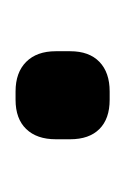

<svg xmlns="http://www.w3.org/2000/svg" viewBox="24 -430 164 253"><g transform="rotate(90 106.5 -304.0)"><path d="M101 -242Q76 -242 62 -256Q48 -270 48 -295V-314Q48 -339 62 -352.5Q76 -366 101 -366H112Q137 -366 150.5 -352.5Q164 -339 164 -314V-295Q164 -270 150.5 -256Q137 -242 112 -242Z"/></g></svg>

Font: Quicksand Light SemiBold
Style: Regular
Weight: 600
Version: Version 3.006